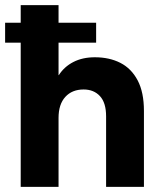

<svg xmlns="http://www.w3.org/2000/svg" viewBox="-28 -731 630 751"><path d="M53 0V-711H201V-437H202Q223 -470 259 -488.5Q295 -507 343 -507Q400 -507 443 -485Q486 -463 510.5 -416.5Q535 -370 535 -297V0H387V-276Q387 -329 363 -355Q339 -381 299 -381Q254 -381 227.5 -352Q201 -323 201 -270V0ZM-8 -564V-642H348V-564Z"/></svg>

Font: TikTok Sans 24pt
Style: Bold
Weight: 700
Version: Version 4.000